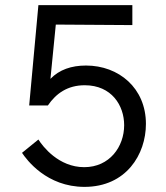

<svg xmlns="http://www.w3.org/2000/svg" viewBox="-20 -720 650 750"><path d="M130 -175 66 -123C84 -96 162 10 310 10C473 10 550 -117 550 -236C550 -376 444 -464 316 -464C259 -464 212 -448 177 -412L198 -624L497 -622V-700H130L94 -308H167C199 -355 244 -387 311 -387C416 -387 465 -308 465 -231C465 -147 408 -67 309 -67C209 -67 147 -148 130 -175Z"/></svg>

Font: Necto Mono
Style: Regular
Weight: 400
Designer: Marco Condello
Foundry: Collletttivo
Version: Version 1.300;Glyphs 3.2 (3217)